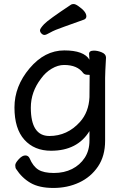

<svg xmlns="http://www.w3.org/2000/svg" viewBox="-20 -739 620 940"><path d="M175.8 -590.8Q175.8 -599.1 195.8 -620.6Q215.8 -642.1 328.6 -716.8Q333 -719.2 340.8 -719.2Q349.6 -719.2 363.8 -709Q402.8 -682.1 402.8 -659.2Q402.8 -647.9 391.6 -643.1Q342.8 -625 294.7 -608.4Q246.6 -591.8 226.1 -579.8Q205.6 -567.9 197.8 -567.9Q189.9 -567.9 182.9 -575Q175.8 -582 175.8 -590.8ZM221.7 -73.2Q309.6 -73.2 371.6 -142.1Q414.6 -189.9 418 -263.2Q418.9 -290 418.9 -372.1Q418.9 -373 407 -373Q395 -373 387.7 -380.9Q358.9 -420.9 293.9 -420.9Q263.7 -420.9 233.2 -402.8Q202.6 -384.8 180.7 -354Q130.9 -289.1 130.9 -211.9Q130.9 -73.2 221.7 -73.2ZM241.7 181.2Q171.9 181.2 129.4 156.5Q86.9 131.8 58.6 87.9Q54.7 82 54.7 69.8Q54.7 59.1 71.8 40.5Q88.9 22 103.8 22Q118.7 22 125 36.1Q141.6 75.2 167.7 91.6Q193.8 107.9 243.9 107.9Q293.9 107.9 332.8 88.4Q371.6 68.8 394.8 33.4Q418 -2 418 -50.8V-97.2Q358.9 -1 230 -1Q147.9 -1 99.4 -54.9Q50.8 -108.9 50.8 -212.9Q50.8 -316.9 124.8 -404.5Q198.7 -492.2 294.7 -492.2Q390.6 -492.2 418 -446.8L416 -475.1Q416 -491.2 439.9 -491.2Q458 -491.2 478.5 -482.7Q499 -474.1 499 -457Q494.6 -380.9 494.6 -357.9V-49.8Q494.6 24.9 459.7 76.4Q424.8 127.9 367.7 154.5Q310.5 181.2 241.7 181.2Z"/></svg>

Font: LXGW WenKai GB Screen
Style: Regular
Weight: 400
Designer: LXGW / Fontworks Inc.
Foundry: LXGW / Fontworks Inc.
Version: Version 1.321;February 19, 2024;FontCreator 14.0.0.2901 64-b